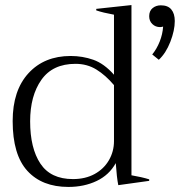

<svg xmlns="http://www.w3.org/2000/svg" viewBox="-20 -728 729 758"><path d="M30 -250Q30 -371 92.5 -439Q155 -507 259 -507Q306 -507 348.5 -492Q391 -477 430 -433V-670Q386 -678 360 -687V-693L499 -708V-36Q540 -29 569 -20V-14L447 3Q441 -26 437 -84Q411 -37 361.5 -13.5Q312 10 250 10Q146 10 88 -53.5Q30 -117 30 -250ZM581 -513Q599 -535 610.5 -564Q622 -593 624 -623Q616 -621 612 -621Q594 -621 581.5 -633Q569 -645 569 -664Q569 -685 582.5 -696Q596 -707 615 -707Q643 -707 656.5 -690.5Q670 -674 670 -645Q670 -608 652.5 -563Q635 -518 607 -492ZM430 -171V-392Q397 -431 360.5 -453.5Q324 -476 278 -476Q188 -476 143.5 -413Q99 -350 99 -249Q99 -143 139.5 -82Q180 -21 268 -21Q317 -21 353.5 -41Q390 -61 410 -95.5Q430 -130 430 -171Z"/></svg>

Font: Trirong Light
Style: Regular
Weight: 300
Designer: Katatrad Team
Foundry: CadsonDemak
Version: Version 1.001